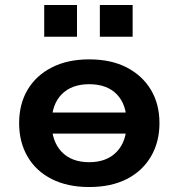

<svg xmlns="http://www.w3.org/2000/svg" viewBox="-20 -743 718 773"><path d="M339 10Q252 10 188.5 -22Q125 -54 91 -112.5Q57 -171 57 -247Q57 -324 91 -381.5Q125 -439 188.5 -471.5Q252 -504 339 -504Q427 -504 490 -471.5Q553 -439 587.5 -381.5Q622 -324 622 -247Q622 -171 587.5 -112.5Q553 -54 490 -22Q427 10 339 10ZM339 -90Q410 -90 450 -132Q490 -174 490 -248Q490 -322 450.5 -363Q411 -404 339 -404Q268 -404 228 -363Q188 -322 188 -248Q188 -174 228 -132Q268 -90 339 -90ZM146 -205V-290H532V-205ZM382 -595V-723H514V-595ZM158 -595V-723H290V-595Z"/></svg>

Font: Nunito Sans 10pt SemiExpanded
Style: Bold
Weight: 700
Width: 6
Designer: Vernon Adams
Foundry: Vernon Adams
Version: Version 3.101;gftools[0.9.27]